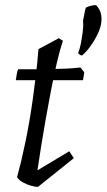

<svg xmlns="http://www.w3.org/2000/svg" viewBox="-20 -722 419 754"><path d="M129 12Q119 12 102.5 7.5Q86 3 70.5 -5.5Q55 -14 47 -26Q55 -55 63 -88.5Q71 -122 79 -160.5Q87 -199 94.5 -241.5Q102 -284 108.5 -330.5Q115 -377 121 -426.5Q127 -476 131 -529L211 -572L227 -562Q215 -526 203.5 -476.5Q192 -427 181 -370.5Q170 -314 160 -257Q150 -200 141.5 -147Q133 -94 127 -53L252 -128L270 -101ZM42 -407Q44 -420 46 -432Q48 -444 51 -450Q78 -450 109.5 -450Q141 -450 174.5 -450.5Q208 -451 239.5 -452.5Q271 -454 296 -457L311 -438L306 -407ZM306 -640Q307 -644 309 -655.5Q311 -667 313.5 -678.5Q316 -690 317 -692Q327 -697 337.5 -699.5Q348 -702 357 -702Q371 -688 375.5 -671Q380 -654 378 -636Q376 -615 364 -589.5Q352 -564 335.5 -541Q319 -518 302 -504Q298 -504 292.5 -508Q287 -512 287 -514Q293 -528 297.5 -551Q302 -574 305 -598Q308 -622 306 -640Z"/></svg>

Font: Labrada
Style: Italic
Weight: 400
Italic angle: -7°
Designer: Mercedes Jáuregui
Foundry: Omnibus-Type Team
Version: Version 1.000